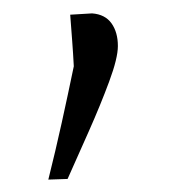

<svg xmlns="http://www.w3.org/2000/svg" viewBox="-20 -118 259 294"><path d="M54 157Q65 113 74.5 70Q84 27 93 -16.5Q92 -36 90.5 -55.8Q89 -75.5 87.5 -95.5L121 -97.5Q141 -96 150.8 -82.2Q160.5 -68.5 160.5 -47.5Q160.5 -29 147.2 6.8Q134 42.5 116 83Q98 123.5 83.5 156Z"/></svg>

Font: Commissioner Loud ExtraLight
Style: Regular
Weight: 200
Designer: Kostas Bartsokas
Foundry: Kostas Bartsokas
Version: Version 1.000; ttfautohint (v1.8.3)